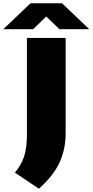

<svg xmlns="http://www.w3.org/2000/svg" viewBox="-97 -971 564 1170"><path d="M-6 81Q34.5 32 50.8 -20.2Q67 -72.5 67 -151V-740H303V-159Q303 -61.5 265.8 19.2Q228.5 100 140 179ZM447 -793H265L185 -870.5L105 -793H-77L89 -951H281Z"/></svg>

Font: Encode Sans Expanded Black
Style: Regular
Weight: 900
Width: 7
Designer: Multiple Designers
Foundry: Impallari Type
Version: Version 2.000